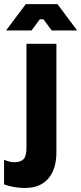

<svg xmlns="http://www.w3.org/2000/svg" viewBox="-65 -738 404 955"><path d="M59.4 197Q134.4 197 175 150.4Q215.6 103.8 215.6 17.6V-520H66.6V-3.4Q66.6 37.4 52.7 53.1Q38.8 68.8 7 68.8Q-7 68.8 -19.6 65.5Q-32.2 62.2 -44.8 56.6V179Q-20.4 188.4 7 192.7Q34.4 197 59.4 197ZM318.8 -586.4 220.8 -717.6H63.2L-34.8 -586.4H91.8L133 -642.2H151L192.2 -586.4Z"/></svg>

Font: Fixel Variable
Style: Regular
Weight: 100
Width: 3
Designer: AlfaBravo + MacPaw
Foundry: Kyrylo Tkachov, Marchela Mozhyna, Serhii Makarenko, Maria Weinstein, Zakhar Kryvoshyya
Version: Version 1.211